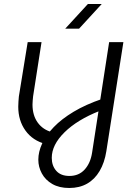

<svg xmlns="http://www.w3.org/2000/svg" viewBox="-20 -720 672 957"><path d="M325 217Q275 217 240.5 197Q206 177 188.5 144.5Q171 112 171 76Q171 37 190 -4.5Q209 -46 248 -86.5Q287 -127 347 -163Q407 -199 489 -227L476 -167Q365 -123 301.5 -60.5Q238 2 238 67Q238 106 260.5 131.5Q283 157 326 157Q373 157 402 125Q431 93 439 41L524 -510H595L510 34Q501 91 476.5 132.5Q452 174 414 195.5Q376 217 325 217ZM208 -2Q143 -19 107 -69Q71 -119 71 -188Q71 -199 72 -214Q73 -229 74 -239L118 -510H187L145 -240Q144 -230 143 -219Q142 -208 142 -199Q142 -145 168 -109Q194 -73 240 -61ZM305 -577 418 -700H487L374 -577Z"/></svg>

Font: MuseoModerno Thin Light
Style: Italic
Weight: 300
Italic angle: -9°
Version: Version 1.003